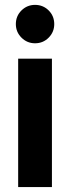

<svg xmlns="http://www.w3.org/2000/svg" viewBox="-20 -759 284 779"><path d="M53.7 0V-521H190.7V0ZM122.2 -583.4Q90 -583.4 67.1 -606.3Q44.3 -629.1 44.3 -661.3Q44.3 -694 67.1 -716.6Q90 -739.2 122.2 -739.2Q154.9 -739.2 177.5 -716.6Q200.1 -694 200.1 -661.3Q200.1 -629.1 177.5 -606.3Q154.9 -583.4 122.2 -583.4Z"/></svg>

Font: Red Hat Display VF
Style: Regular
Weight: 300
Designer: Pentagram, MCKL
Foundry: Pentagram, MCKL
Version: Version 1.023